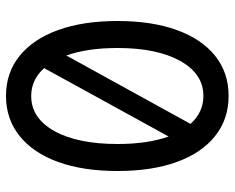

<svg xmlns="http://www.w3.org/2000/svg" viewBox="-91 -675 782 640"><g transform="rotate(-90 300.0 -355.0)"><path d="M300 16Q223 16 166.5 -29Q110 -74 80 -157Q50 -240 50 -354Q50 -469 80 -552Q110 -635 166.5 -680.5Q223 -726 300 -726Q378 -726 434 -680.5Q490 -635 520 -552Q550 -469 550 -354Q550 -240 520 -157Q490 -74 434 -29Q378 16 300 16ZM140 -354Q140 -254 165 -184L393 -599Q354 -642 300 -642Q226 -642 183 -564.5Q140 -487 140 -354ZM300 -68Q374 -68 417 -145.5Q460 -223 460 -354Q460 -455 435 -525L207 -111Q246 -68 300 -68Z"/></g></svg>

Font: Geist Mono
Style: Regular
Weight: 400
Monospace: yes
Designer: Basement.studio, Andrés Briganti, Mateo Zaragoza
Foundry: Basement.studio, Vercel, Andrés Briganti, Guido Ferreyra, Mateo Zaragoza
Version: Version 1.500; ttfautohint (v1.8.4.7-5d5b)